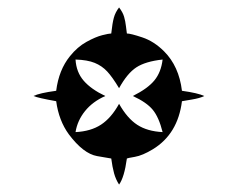

<svg xmlns="http://www.w3.org/2000/svg" viewBox="-20 -496 629 516"><path d="M469 -224Q458 -136 391 -95Q363 -78 342.5 -74.5Q322 -71 321 -70Q314 -19 300 0Q291 -14 286.5 -30.5Q282 -47 279 -70Q278 -70 241 -76.5Q204 -83 165 -135Q138 -172 131 -224Q81 -233 70 -238Q86 -246 131 -252Q138 -308 168 -345Q188 -370 212.5 -383.5Q237 -397 255 -401.5Q273 -406 279 -406Q282 -434 286 -448.5Q290 -463 300 -476Q310 -463 313.5 -451Q317 -439 318.5 -425.5Q320 -412 321 -406Q331 -406 362.5 -395.5Q394 -385 421 -358Q461 -318 469 -252Q512 -246 529 -238Q517 -232 495.5 -228.5Q474 -225 469 -224ZM417 -336Q371 -331 346.5 -315Q322 -299 300 -259Q282 -289 268 -304Q254 -319 234.5 -327Q215 -335 183 -336Q185 -302 205 -279Q225 -256 263 -238Q229 -223 208.5 -197.5Q188 -172 183 -141Q224 -143 251.5 -161Q279 -179 300 -217Q322 -178 349 -160.5Q376 -143 417 -141Q407 -181 390.5 -201Q374 -221 337 -238Q377 -258 395 -280Q413 -302 417 -336Z"/></svg>

Font: Mirza
Style: Regular
Weight: 400
Designer: Arabic design by Kourosh Beigpour, Latin design by Eduardo Tunni, engineering by Lasse Fister
Version: Version 1.0010g